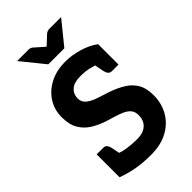

<svg xmlns="http://www.w3.org/2000/svg" viewBox="-279 -1028 1126 1126"><g transform="rotate(-45 284.0 -464.5)"><path d="M269 8Q227 8 189 4Q151 0 116 -8.5Q81 -17 45 -30V-133L105 -150Q148 -128 190.5 -121.5Q233 -115 275 -115Q309 -115 332.5 -125.5Q356 -136 369 -157Q382 -178 382 -209Q382 -237 368 -254Q354 -271 329.5 -282Q305 -293 276.5 -301.5Q248 -310 219 -319Q174 -334 136.5 -357.5Q99 -381 76.5 -419.5Q54 -458 54 -520Q54 -580 84.5 -628.5Q115 -677 170 -706Q225 -735 299 -735Q353 -735 409.5 -718.5Q466 -702 508 -671V-589L437 -585Q406 -597 373.5 -604.5Q341 -612 300 -612Q250 -612 224 -589.5Q198 -567 198 -530Q198 -499 223 -480Q248 -461 286.5 -449Q325 -437 363 -424Q408 -408 445.5 -385Q483 -362 505 -325Q527 -288 527 -230Q527 -161 495.5 -107Q464 -53 406.5 -22.5Q349 8 269 8ZM404 -612 508 -589V-502H454Q439 -502 431 -511Q423 -520 419 -537ZM149 -111 45 -133V-220H99Q115 -220 122.5 -211Q130 -202 134 -186ZM467 -937 351 -794H218L102 -937H196Q213 -937 224 -927L284 -874L341 -927Q345 -931 353 -934Q361 -937 369 -937Z"/></g></svg>

Font: Aleo ExtraBold
Style: Regular
Weight: 800
Designer: Alessio Laiso
Foundry: Alessio Laiso
Version: Version 2.001;gftools[0.9.29]